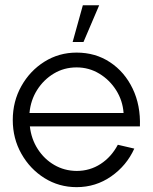

<svg xmlns="http://www.w3.org/2000/svg" viewBox="-20 -720 598 752"><path d="M280 13Q211 13 154.2 -22.5Q97.5 -58 63.8 -117.8Q30 -177.5 30 -250Q30 -323 63.8 -383Q97.5 -443 154.2 -478.5Q211 -514 280 -514Q354 -514 411 -476.2Q468 -438.5 499.5 -373Q531 -307.5 528 -225H97Q102.5 -175.5 128 -136Q153.5 -96.5 192.8 -73.8Q232 -51 280 -50.5Q332 -50.5 374 -77.8Q416 -105 441.5 -153L506 -138Q476 -71.5 415.5 -29.2Q355 13 280 13ZM95.5 -277.5H464Q460.5 -326 435 -366.5Q409.5 -407 369 -431.5Q328.5 -456 280 -456Q231 -456 191 -432Q151 -408 125.5 -367.8Q100 -327.5 95.5 -277.5ZM264.5 -555.5 304.5 -699.5H368.5L307 -555.5Z"/></svg>

Font: Urbanist Light
Style: Regular
Weight: 300
Designer: Corey Hu
Foundry: Corey Hu
Version: Version 1.330; ttfautohint (v1.8.4.7-5d5b)